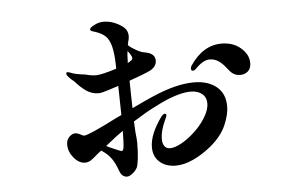

<svg xmlns="http://www.w3.org/2000/svg" viewBox="-44 -594 1088 689"><g transform="rotate(-5 500.0 -249.5)"><path d="M767 -189Q767 -160 751 -122.5Q735 -85 695 -51Q662 -24 628.5 -8.5Q595 7 565 7Q530 7 507.5 -12.5Q485 -32 485 -66Q485 -112 528 -172Q536 -182 541 -182Q543 -182 545 -180.5Q547 -179 547 -177Q547 -172 540 -158Q523 -121 523 -92Q523 -76 530 -66.5Q537 -57 550 -57Q566 -57 589.5 -69.5Q613 -82 636 -103Q661 -125 679 -153.5Q697 -182 697 -206Q697 -228 681.5 -240.5Q666 -253 641 -253Q591 -253 509 -210Q480 -196 429 -164L431 -124Q434 -100 434 -86Q434 -54 431 -29Q428 -4 424 3Q417 15 406 23Q395 31 388 31Q369 31 361 9Q351 -20 338 -38Q325 -56 303 -70Q298 -67 286 -57Q273 -45 263 -38.5Q253 -32 242 -32Q220 -32 201.5 -54Q183 -76 183 -102Q183 -119 193.5 -129.5Q204 -140 215 -140Q224 -140 240 -131Q243 -129 247 -129Q263 -129 369 -183L386 -191L384 -296Q342 -282 326 -278Q318 -276 312 -276Q288 -276 268.5 -289Q249 -302 227 -327Q213 -337 203 -351Q201 -358 203 -360L207 -361Q210 -361 218 -358Q233 -351 270 -347Q291 -341 309 -341Q331 -342 382 -358Q382 -435 365 -463Q353 -487 310 -499Q301 -502 301 -506Q301 -510 305 -513.5Q309 -517 319 -522Q334 -530 352 -530Q372 -530 392 -521.5Q412 -513 424 -502Q437 -490 437 -471Q437 -461 433 -449L431 -439Q439 -431 446 -427Q460 -418 469.5 -413.5Q479 -409 491 -407Q526 -401 526 -375Q526 -353 501 -340Q480 -330 426 -311L427 -253L428 -212Q478 -236 504 -247Q591 -285 655 -285Q706 -285 736.5 -260Q767 -235 767 -189ZM425 -375 431 -378Q436 -381 439.5 -384Q443 -387 443 -391Q443 -399 428 -418Q426 -404 426 -393Q426 -382 425 -375ZM863 -337Q863 -317 851.5 -307Q840 -297 823 -297Q804 -297 790 -311Q785 -317 773 -331.5Q761 -346 748 -354Q735 -362 718 -362Q696 -362 669 -335Q662 -327 656 -327Q649 -327 649 -335Q649 -339 652 -345Q699 -415 766 -415Q808 -415 835.5 -391Q863 -367 863 -337ZM386 -134Q364 -119 322 -85Q331 -80 344.5 -74.5Q358 -69 362 -67Q374 -62 376 -62Q380 -62 383 -71Q386 -92 386 -128Z"/></g></svg>

Font: Shippori Mincho SemiBold
Style: Regular
Weight: 600
Designer: FONTDASU
Foundry: FONTDASU / Google Inc. / but / Adobe
Version: Version 3.110; ttfautohint (v1.8.3)